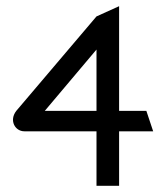

<svg xmlns="http://www.w3.org/2000/svg" viewBox="-20 -600 535 620"><path d="M474.6 -176 452.6 -242H364.6V-580L291.6 -547L32.6 -242C8.6 -211 28.6 -176 58.6 -176H291.6V0H364.6V-176ZM291.6 -440V-242H124.6Z"/></svg>

Font: Charger
Style: Regular
Weight: 400
Designer: Jasper
Foundry: Cannot Into Space Fonts
Version: Version 0.98